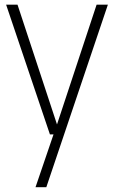

<svg xmlns="http://www.w3.org/2000/svg" viewBox="-20 -560 475 800"><path d="M188 0 5.5 -540.5H53L217.5 -41.5L382.5 -540.5H429.5L173 220H128L203 0Z"/></svg>

Font: Encode Sans Condensed Condensed ExtraLight
Style: Regular
Weight: 200
Width: 3
Designer: Multiple Designers
Foundry: Impallari Type
Version: Version 3.000; ttfautohint (v1.8.3) -l 8 -r 50 -G 200 -x 14 